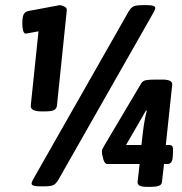

<svg xmlns="http://www.w3.org/2000/svg" viewBox="-20 -723 710 748"><path d="M141 -289Q97 -289 100 -313L130 -601L81 -592Q73 -592 70 -604Q67 -616 67 -630Q67 -659 73 -668.5Q79 -678 90 -680L213 -703Q219 -703 230.5 -697.5Q242 -692 240 -681L202 -313Q201 -300 191 -294.5Q181 -289 156 -289ZM134 3Q103 3 103 -8Q103 -13 108 -22Q113 -31 122 -47L481 -678Q490 -693 500 -698Q510 -703 539 -703H554Q585 -703 585 -692Q585 -687 580 -678Q575 -669 566 -653L207 -22Q198 -7 188 -2Q178 3 149 3ZM555 5Q530 5 522.5 -0.5Q515 -6 516 -14L524 -84H398Q388 -84 382.5 -102.5Q377 -121 377 -134Q377 -138 378.5 -141.5Q380 -145 387 -157L530 -398Q536 -408 548 -410.5Q560 -413 588 -413H612Q652 -413 651 -394L626 -158H639Q649 -158 652 -152Q655 -146 654 -129L653 -113Q652 -84 632 -84H619L611 -14Q610 -3 598.5 1Q587 5 568 5ZM552 -292 549 -293 471 -158H531L537 -210Q538 -219 540.5 -236Q543 -253 546.5 -269.5Q550 -286 552 -292Z"/></svg>

Font: Asap Condensed Condensed Black
Style: Italic
Weight: 900
Width: 3
Italic angle: -6°
Designer: Pablo Cosgaya
Foundry: Omnibus-Type
Version: Version 3.001; ttfautohint (v1.8.4.7-5d5b)